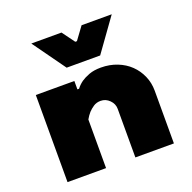

<svg xmlns="http://www.w3.org/2000/svg" viewBox="-138 -938 1077 1077"><g transform="rotate(-20 400.0 -400.0)"><path d="M720 0H490V-290Q490 -320 467.5 -342.5Q445 -365 415 -365Q390 -365 372 -353Q354 -341 341 -327Q326 -310 315 -290V0H85V-520H315V-470H325Q339 -489 361 -505Q380 -518 409 -529Q438 -540 480 -540Q532 -540 576.5 -522.5Q621 -505 652.5 -474.5Q684 -444 702 -403Q720 -362 720 -315ZM300 -605 160 -800H340L395 -725H405L460 -800H640L500 -605Z"/></g></svg>

Font: Imperial One
Style: Regular
Weight: 400
Designer: Jovanny Lemonad
Foundry: Jovanny Lemonad
Version: Version 1.000